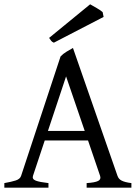

<svg xmlns="http://www.w3.org/2000/svg" viewBox="-20 -864 635 884"><path d="M370.1 -261.2 284.2 -512.2 200.7 -261.2ZM186 -217.3 131.8 -54.2Q127 -39.1 145 -32.2Q163.1 -25.4 203.1 -21V0H0V-21Q33.2 -26.9 52.7 -33.2Q72.3 -39.6 77.1 -54.2L258.8 -604Q270 -616.2 286.6 -626.2Q303.2 -636.2 315.9 -643.1L521 -54.2Q523.4 -47.4 527.8 -42Q532.2 -36.6 539.6 -32.7Q546.9 -28.8 558.1 -25.9Q569.3 -22.9 585 -21V0H378.9V-21Q417 -23.4 431.6 -30.8Q446.3 -38.1 440.9 -54.2L385.3 -217.3ZM228 -667.5Q219.7 -670.9 216.1 -675.5Q212.4 -680.2 206.1 -689.5L395 -844.2Q399.9 -841.3 408.2 -836.7Q416.5 -832 425.3 -826.9Q434.1 -821.8 441.4 -816.9Q448.7 -812 452.6 -808.1L457 -786.1Z"/></svg>

Font: Gentium Basic
Style: Regular
Weight: 400
Designer: J. Victor Gaultney and Annie Olsen
Foundry: SIL International
Version: Version 1.100